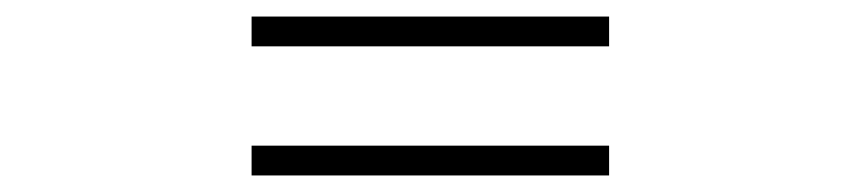

<svg xmlns="http://www.w3.org/2000/svg" viewBox="-20 -496 1040 232"><path d="M284 -440V-476H716V-440ZM284 -284V-320H716V-284Z"/></svg>

Font: Noto Sans CJK KR Regular (TTF)
Style: Regular
Weight: 400
Designer: Ryoko NISHIZUKA 西塚涼子 (kana & ideographs); Paul D. Hunt (Latin, Greek & Cyrillic); Wenlong ZHANG 张文龙 (bopomofo); Sandoll 
Foundry: Adobe Systems Incorporated
Version: Version 1.004;PS 1.004;hotconv 1.0.82;makeotf.lib2.5.63406